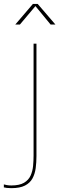

<svg xmlns="http://www.w3.org/2000/svg" viewBox="-47 -758 322 998"><path d="M12 220Q-1 220 -11.5 218.8Q-22 217.5 -27 216V200.5Q-21.5 202.5 -10.8 204.2Q0 206 12 206Q54 206 77.8 192Q101.5 178 112 154.8Q122.5 131.5 125 104.2Q127.5 77 127.5 50.5V-531H142.5V53.5Q142.5 86.5 138.5 116.2Q134.5 146 121.8 169.5Q109 193 82.8 206.5Q56.5 220 12 220ZM32.5 -630.5 124 -737.5H149L241 -630.5H216L132.5 -732H142L56.5 -630.5Z"/></svg>

Font: Epilogue Thin
Style: Regular
Weight: 250
Designer: Tyler Finck
Foundry: Etcetera Type Co
Version: Version 2.111